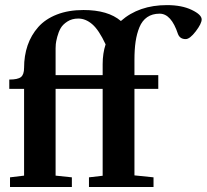

<svg xmlns="http://www.w3.org/2000/svg" viewBox="-20 -747 826 767"><path d="M20 0V-38.6L76.2 -45.4V-392.1H17.1V-429.2Q51.3 -429.2 63.7 -439.2Q76.2 -449.2 76.2 -476.1Q76.2 -524.4 90.3 -565.7Q104.5 -606.9 132.8 -638.9Q161.1 -670.9 207.3 -689Q253.4 -707 313.5 -707Q411.6 -707 462.9 -663.1Q534.7 -726.6 647 -726.6Q706.1 -726.6 745.8 -707.5Q785.6 -688.5 785.6 -669.4Q785.6 -652.8 762 -621.8Q738.3 -590.8 721.7 -590.8Q698.7 -590.8 690.9 -611.3Q664.1 -692.4 617.7 -692.4Q588.4 -692.4 568.1 -678.5Q547.9 -664.6 537.1 -638.4Q526.4 -612.3 521.7 -580.8Q517.1 -549.3 517.1 -508.3V-446.8H612.3V-392.1H517.1V-46.4L593.3 -38.6V0H335.4V-38.6L390.1 -44.9V-392.1H202.1V-45.4L267.1 -38.6V0ZM202.1 -553.7V-446.8H390.1V-490.7Q390.1 -534.2 401.9 -569.8Q375 -627.4 348.6 -650.1Q322.3 -672.9 292.5 -672.9Q267.6 -672.9 249.3 -661.1Q231 -649.4 222.4 -634.5Q213.9 -619.6 208.7 -599.9Q203.6 -580.1 202.9 -570.6Q202.1 -561 202.1 -553.7Z"/></svg>

Font: Elstob 8pt
Style: Bold
Weight: 700
Designer: Peter S. Baker
Version: Version 1.015